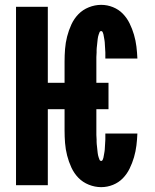

<svg xmlns="http://www.w3.org/2000/svg" viewBox="-20 -763 640 791"><path d="M397 8Q371 8 346 -2Q321 -12 303 -30.5Q285 -49 274 -73Q263 -97 256.5 -122.5Q250 -148 248 -174Q246 -200 246 -226V-313H177V0H46V-735H177V-422H246V-509Q246 -535 248 -561Q250 -587 256.5 -612.5Q263 -638 274 -662Q285 -686 303 -704.5Q321 -723 346 -733Q371 -743 397 -743Q422 -743 445.5 -733.5Q469 -724 486 -706.5Q503 -689 514 -666.5Q525 -644 532 -620Q539 -596 542 -571.5Q545 -547 546 -522H414Q414 -526 414 -530Q414 -534 414 -538.5Q414 -543 414 -547Q414 -551 413.5 -555.5Q413 -560 413 -564Q413 -568 412.5 -572Q412 -576 412 -580.5Q412 -585 411.5 -589Q411 -593 410.5 -597Q410 -601 409 -605.5Q408 -610 407.5 -614Q407 -618 406 -622Q405 -626 403 -630.5Q401 -635 397 -635Q392 -635 390 -630Q388 -625 386.5 -620.5Q385 -616 384 -611.5Q383 -607 382.5 -602.5Q382 -598 381.5 -593.5Q381 -589 380.5 -584Q380 -579 379.5 -574.5Q379 -570 378.5 -565.5Q378 -561 378 -556Q378 -551 378 -546.5Q378 -542 377.5 -537.5Q377 -533 377 -528Q377 -523 377 -518.5Q377 -514 377 -509V-422H427V-313H377V-226Q377 -221 377 -216.5Q377 -212 377 -207Q377 -202 377.5 -197.5Q378 -193 378 -188.5Q378 -184 378 -179Q378 -174 378.5 -169.5Q379 -165 379.5 -160.5Q380 -156 380.5 -151Q381 -146 381.5 -141.5Q382 -137 382.5 -132.5Q383 -128 384 -123.5Q385 -119 386.5 -114.5Q388 -110 390 -105Q392 -100 397 -100Q401 -100 403 -104.5Q405 -109 406 -113Q407 -117 407.5 -121Q408 -125 409 -129.5Q410 -134 410.5 -138Q411 -142 411.5 -146Q412 -150 412 -154.5Q412 -159 412.5 -163Q413 -167 413 -171Q413 -175 413.5 -179.5Q414 -184 414 -188Q414 -192 414 -196.5Q414 -201 414 -205Q414 -209 414 -213H546Q545 -188 542 -163.5Q539 -139 532 -115Q525 -91 514 -68.5Q503 -46 486 -28.5Q469 -11 445.5 -1.5Q422 8 397 8Z"/></svg>

Font: Iosevka SS04 Heavy Extended
Style: Regular
Weight: 900
Width: 7
Monospace: yes
Designer: Belleve Invis
Foundry: Belleve Invis
Version: Version 19.0.0; ttfautohint (v1.8.4)